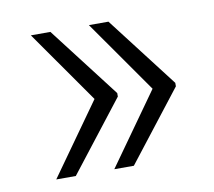

<svg xmlns="http://www.w3.org/2000/svg" viewBox="-53 -521 559 501"><g transform="rotate(-10 226.5 -270.0)"><path d="M109.9 -460.9 253.9 -273.4V-264.2L109.9 -79.1H58.1L192.9 -268.6L58.1 -460.9ZM263.7 -460.9 407.7 -273.4V-264.2L263.7 -79.1H211.9L346.7 -268.6L211.9 -460.9Z"/></g></svg>

Font: Roboto Web
Style: Light
Weight: 300
Designer: Google
Version: Version 1.200310; 2013